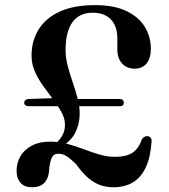

<svg xmlns="http://www.w3.org/2000/svg" viewBox="-20 -738 678 770"><path d="M219.5 -146 187 -151.5Q215.5 -169.5 228.2 -191.5Q241 -213.5 240.5 -238Q240.5 -263 226.8 -288Q213 -313 193.2 -339Q173.5 -365 153.5 -392.8Q133.5 -420.5 120 -450.8Q106.5 -481 106.5 -514.5Q106.5 -574 134.8 -619.8Q163 -665.5 219.5 -691.5Q276 -717.5 361 -717.5Q438 -717.5 487.5 -693.5Q537 -669.5 561 -629.8Q585 -590 585 -541.5Q585 -505 568 -483.8Q551 -462.5 520 -462.5Q489 -462.5 469.8 -483.2Q450.5 -504 450.5 -540.5V-584Q450.5 -633.5 424.5 -660.2Q398.5 -687 352 -687Q298 -687 270.5 -649Q243 -611 243 -537Q243 -505 251.8 -472.5Q260.5 -440 271.8 -407.2Q283 -374.5 291.5 -342.2Q300 -310 299.5 -279Q299 -239.5 281 -204.5Q263 -169.5 219.5 -146ZM46.5 -53Q46.5 -85 62 -111.5Q77.5 -138 107.5 -154Q137.5 -170 181 -170Q217 -170 250.8 -160.8Q284.5 -151.5 316.2 -139.5Q348 -127.5 379 -118.2Q410 -109 441 -109Q485.5 -109 510.5 -125Q535.5 -141 548 -177.5Q551.5 -184.5 558 -188.5Q564.5 -192.5 572 -192Q579 -191.5 583.8 -186.2Q588.5 -181 588 -171Q583.5 -106 564 -65.5Q544.5 -25 512 -6Q479.5 13 435.5 13Q406.5 13 381.2 4Q356 -5 332.5 -25.5Q309 -46 284 -81Q261 -103 246 -112.2Q231 -121.5 213 -121.5Q196.5 -121.5 188.8 -107.5Q181 -93.5 177.5 -62.5Q176.5 -36.5 168.2 -19.8Q160 -3 145 5Q130 13 108 13Q78 13 62.2 -5Q46.5 -23 46.5 -53ZM77 -326Q77 -332.5 82 -336.5Q87 -340.5 94.5 -341L212 -345L239 -312H95Q87 -312 82 -315.8Q77 -319.5 77 -326ZM268 -312 263.5 -341H460Q468.5 -341 472.5 -337Q476.5 -333 476.5 -326.5Q476.5 -312 460 -312Z"/></svg>

Font: Fraunces Medium
Style: Regular
Weight: 500
Version: Version 1.000;[b76b70a41]